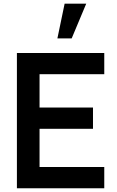

<svg xmlns="http://www.w3.org/2000/svg" viewBox="-20 -1002 625 1022"><path d="M439 -982.5 361.5 -797.5H285.5L324 -982.5ZM535 0V-113H190.5V-316.5H475V-429.5H190.5V-607H535V-720H70V0Z"/></svg>

Font: Hauora
Style: Bold
Weight: 700
Designer: Wayne Shih
Foundry: WCYS
Version: Version 1.001;hotconv 1.0.109;makeotfexe 2.5.65596